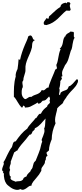

<svg xmlns="http://www.w3.org/2000/svg" viewBox="-140 -1158 773 1800"><path d="M587.9 -383.8Q580.1 -364.3 570.8 -351.6Q561.5 -338.9 549.8 -326.7Q538.1 -314.5 523.4 -299.3Q508.8 -284.2 491.2 -259.8L489.3 -258.8Q480.5 -241.2 466.8 -224.6Q457 -211.9 455.1 -206.5Q453.1 -201.2 451.7 -196.8Q450.2 -192.4 445.8 -187.5Q441.4 -182.6 426.8 -171.9Q418.9 -165 411.1 -158.2Q403.3 -151.4 396.5 -142.6Q396.5 -139.6 395.5 -133.8Q394.5 -127.9 393.1 -120.6Q391.6 -113.3 389.6 -106.4Q387.7 -99.6 386.7 -95.7Q381.8 -77.1 378.4 -57.6Q375 -38.1 377 -18.6Q377.9 -16.6 378.9 -10.3Q379.9 -3.9 380.9 -2L379.9 0Q363.3 34.2 354 72.8Q344.7 111.3 344.7 150.4H343.8Q334 172.9 326.7 199.2Q319.3 225.6 319.3 251Q316.4 253.9 314 256.8Q311.5 259.8 306.6 262.7Q302.7 265.6 297.9 270.5Q293 275.4 297.9 282.2Q302.7 293.9 305.7 303.7Q294.9 307.6 292.5 313.5Q290 319.3 290 325.7Q290 332 289.1 338.4Q288.1 344.7 282.2 349.6V351.6Q282.2 367.2 276.9 377.4Q271.5 387.7 264.6 396Q257.8 404.3 252.4 413.1Q247.1 421.9 247.1 435.5V439.5L248 441.4L247.1 443.4Q228.5 479.5 199.2 511.7Q186.5 525.4 171.4 544.9Q156.2 564.5 154.3 584Q153.3 584 152.3 583.5Q151.4 583 149.4 583Q138.7 583 127.9 591.3Q117.2 599.6 105.5 607.9Q93.8 616.2 80.6 620.1Q67.4 624 52.7 615.2L51.8 614.3L49.8 615.2Q35.2 623 19.5 622.1Q3.9 621.1 -11.2 615.2Q-26.4 609.4 -40 599.6Q-53.7 589.8 -65.4 580.1Q-83 565.4 -91.8 543.5Q-100.6 521.5 -102.5 499Q-104.5 491.2 -103.5 482.9Q-102.5 474.6 -103.5 466.8L-113.3 463.9L-107.4 452.1H-108.4Q-109.4 452.1 -110.4 451.2Q-121.1 442.4 -120.1 430.7Q-119.1 418.9 -114.3 407.2Q-109.4 395.5 -105.5 383.8Q-101.6 372.1 -107.4 362.3Q-105.5 360.4 -105.5 359.4Q-95.7 345.7 -88.9 331.1Q-82 316.4 -75.2 301.8Q-72.3 295.9 -66.9 285.2Q-61.5 274.4 -55.2 262.7Q-48.8 251 -43 241.2Q-37.1 231.4 -33.2 227.5Q-28.3 222.7 -26.9 216.8Q-25.4 210.9 -23.4 205.1Q-20.5 191.4 -15.1 180.2Q-9.8 168.9 5.9 167H7.8L8.8 165Q30.3 132.8 57.1 101.6Q84 70.3 115.2 47.9H116.2V46.9Q122.1 34.2 133.3 20.5Q144.5 6.8 156.2 -6.3Q168 -19.5 177.7 -30.3Q187.5 -41 190.4 -48.8Q197.3 -46.9 202.1 -54.2Q207 -61.5 212.4 -70.3Q217.8 -79.1 224.6 -85.9Q231.4 -92.8 243.2 -91.8Q254.9 -115.2 267.6 -128.9Q280.3 -142.6 299.8 -157.2Q301.8 -159.2 301.8 -159.2Q303.7 -169.9 309.6 -175.8Q315.4 -181.6 320.8 -186Q326.2 -190.4 328.1 -196.3Q330.1 -202.1 324.2 -213.9Q335 -233.4 320.3 -253.9Q306.6 -241.2 294.9 -227.5Q283.2 -213.9 260.7 -213.9Q253.9 -209 250.5 -204.1Q247.1 -199.2 243.2 -195.3Q239.3 -191.4 233.4 -189Q227.5 -186.5 215.8 -186.5V-194.3L211.9 -196.3Q205.1 -192.4 193.4 -184.6Q168 -169.9 146.5 -159.7Q125 -149.4 93.8 -149.4Q93.8 -165 77.1 -168Q75.2 -161.1 73.2 -156.7Q71.3 -152.3 66.4 -147.5Q53.7 -159.2 43.9 -172.4Q34.2 -185.5 25.4 -201.2Q23.4 -204.1 19 -211.9Q14.6 -219.7 9.3 -227.5Q3.9 -235.4 -1 -241.7Q-5.9 -248 -9.8 -249Q-9.8 -276.4 -9.8 -299.8Q-9.8 -323.2 -8.3 -346.2Q-6.8 -369.1 -3.4 -392.1Q0 -415 7.8 -442.4Q8.8 -443.4 6.8 -446.3Q5.9 -452.1 7.3 -460.9Q8.8 -469.7 11.2 -479Q13.7 -488.3 17.6 -496.6Q21.5 -504.9 24.4 -510.7Q27.3 -533.2 30.3 -556.6Q33.2 -580.1 34.2 -602.5Q38.1 -601.6 41.5 -600.1Q44.9 -598.6 47.9 -596.7Q55.7 -633.8 67.4 -668.9Q79.1 -704.1 93.8 -738.3Q101.6 -756.8 110.4 -775.9Q119.1 -794.9 124 -814.5V-815.4Q127 -819.3 135.3 -823.2Q143.6 -827.1 148.4 -825.2Q154.3 -823.2 158.2 -817.9Q162.1 -812.5 164.6 -806.2Q167 -799.8 169.4 -793.9Q171.9 -788.1 176.8 -786.1L187.5 -782.2Q185.5 -780.3 182.6 -779.3Q179.7 -778.3 177.7 -776.4Q165 -766.6 162.1 -746.6Q159.2 -726.6 159.2 -710.9L158.2 -710Q151.4 -681.6 140.6 -657.7Q129.9 -633.8 120.1 -610.4Q110.4 -586.9 103.5 -562Q96.7 -537.1 98.6 -505.9Q99.6 -493.2 96.7 -481.4Q93.8 -469.7 89.8 -457.5Q85.9 -445.3 82.5 -433.1Q79.1 -420.9 79.1 -408.2Q76.2 -399.4 72.3 -395.5Q68.4 -391.6 70.3 -375Q72.3 -365.2 73.7 -352.1Q75.2 -338.9 68.4 -330.1V-329.1H67.4Q61.5 -306.6 63.5 -281.2Q65.4 -255.9 82 -238.3Q91.8 -227.5 98.6 -229Q105.5 -230.5 113.3 -235.8Q121.1 -241.2 130.4 -246.6Q139.6 -252 153.3 -250H155.3L156.2 -251Q169.9 -261.7 183.1 -266.1Q196.3 -270.5 208.5 -275.4Q220.7 -280.3 231.9 -288.6Q243.2 -296.9 252 -314.5Q263.7 -308.6 271 -311.5Q278.3 -314.5 284.2 -320.3Q290 -326.2 297.4 -332Q304.7 -337.9 316.4 -337.9Q315.4 -346.7 323.7 -369.6Q332 -392.6 342.8 -418.9Q353.5 -445.3 364.3 -469.7Q375 -494.1 378.9 -506.8L381.8 -507.8Q394.5 -510.7 393.6 -523.4L388.7 -543Q387.7 -548.8 388.7 -551.8Q389.6 -554.7 392.6 -559.6Q398.4 -573.2 401.4 -589.8Q404.3 -606.4 407.2 -620.1Q410.2 -638.7 414.6 -657.2Q418.9 -675.8 426.8 -692.4L428.7 -696.3L419.9 -700.2Q434.6 -714.8 440.4 -728.5Q446.3 -742.2 448.7 -755.9Q451.2 -769.5 453.6 -783.2Q456.1 -796.9 464.8 -810.5Q467.8 -814.5 467.8 -816.4L471.7 -814.5Q474.6 -826.2 480 -832.5Q485.4 -838.9 492.2 -843.3Q499 -847.7 506.3 -851.1Q513.7 -854.5 520.5 -862.3Q528.3 -860.4 535.6 -860.4Q543 -860.4 549.8 -858.4Q552.7 -852.5 552.7 -845.7Q552.7 -838.9 552.2 -831.5Q551.8 -824.2 552.2 -817.9Q552.7 -811.5 555.7 -807.6Q559.6 -805.7 560.5 -804.7Q551.8 -795.9 546.9 -775.4Q542 -754.9 540 -742.2Q538.1 -730.5 536.6 -718.8Q535.2 -707 531.2 -696.3Q529.3 -691.4 526.9 -688.5Q524.4 -685.5 523.4 -680.7Q512.7 -646.5 502.9 -610.4Q493.2 -574.2 468.8 -545.9V-544.9Q458 -522.5 448.2 -501Q438.5 -479.5 443.4 -454.1Q444.3 -451.2 444.8 -448.7Q445.3 -446.3 445.3 -443.4L437.5 -442.4V-440.4L435.5 -436.5V-434.6L434.6 -432.6Q441.4 -427.7 440.4 -422.4Q439.5 -417 436 -412.1Q432.6 -407.2 428.7 -402.3Q424.8 -397.5 424.8 -393.6V-391.6L425.8 -390.6Q424.8 -377 422.9 -360.8Q420.9 -344.7 416 -331.1L415 -330.1Q418.9 -321.3 418.9 -313.5Q418.9 -305.7 417.5 -298.3Q416 -291 414.6 -283.2Q413.1 -275.4 413.1 -266.6L424.8 -272.5Q424.8 -287.1 434.1 -293.9Q443.4 -300.8 455.6 -305.2Q467.8 -309.6 479 -314Q490.2 -318.4 494.1 -326.2H495.1Q498 -332 500.5 -338.4Q502.9 -344.7 505.9 -349.6Q513.7 -349.6 523.4 -356.9Q533.2 -364.3 543 -374.5Q552.7 -384.8 561.5 -395.5Q570.3 -406.2 577.1 -413.1L578.1 -414.1Q585 -415 587.9 -412.1Q590.8 -409.2 591.3 -404.3Q591.8 -399.4 590.8 -394Q589.8 -388.7 588.9 -384.8ZM287.1 -46.9Q273.4 -33.2 263.7 -21Q253.9 -8.8 243.2 2.4Q232.4 13.7 219.7 24.4Q207 35.2 188.5 43.9L186.5 44.9Q186.5 54.7 182.6 59.1Q178.7 63.5 173.8 67.4Q168.9 71.3 165 75.2Q161.1 79.1 161.1 86.9Q159.2 88.9 157.2 92.8Q155.3 96.7 152.3 99.6Q149.4 102.5 146 104Q142.6 105.5 138.7 103.5Q130.9 111.3 121.1 124.5Q111.3 137.7 103.5 147.5Q81.1 172.9 58.6 199.7Q36.1 226.6 19.5 256.8L12.7 254.9Q7.8 259.8 5.9 262.7Q3.9 265.6 -4.9 269.5H-6.8L-40 359.4L-39.1 361.3Q-38.1 372.1 -41 380.4Q-43.9 388.7 -46.9 397Q-49.8 405.3 -50.3 414.1Q-50.8 422.9 -44.9 434.6L-45.9 436.5Q-50.8 447.3 -51.8 457Q-52.7 466.8 -51.3 474.1Q-49.8 481.4 -48.3 486.8Q-46.9 492.2 -46.9 493.2Q-43 494.1 -37.1 498Q-38.1 503.9 -42 508.8Q-42 519.5 -36.1 524.9Q-30.3 530.3 -22.5 533.7Q-14.6 537.1 -6.8 539.6Q1 542 3.9 545.9L4.9 544.9Q22.5 541 41.5 540.5Q60.5 540 74.2 526.4H75.2V525.4Q80.1 508.8 89.4 504.9Q98.6 501 110.4 494.1Q109.4 486.3 117.7 476.6Q126 466.8 130.9 461.9Q138.7 455.1 142.6 451.2Q146.5 447.3 149.4 436.5L150.4 434.6L151.4 433.6Q160.2 424.8 164.1 415Q168 405.3 169.9 392.6Q172.9 378.9 176.3 370.1Q179.7 361.3 192.4 350.6Q194.3 348.6 194.3 348.6Q208 312.5 223.1 276.4Q238.3 240.2 245.1 203.1Q247.1 198.2 247.6 193.8Q248 189.5 250 184.6Q252 179.7 253.9 174.8Q255.9 169.9 254.9 165Q254.9 161.1 250 158.2Q250 151.4 254.9 139.6Q259.8 127.9 265.1 114.3Q270.5 100.6 274.4 86.4Q278.3 72.3 276.4 60.5Q276.4 58.6 275.9 54.2Q275.4 49.8 273.4 48.8L274.4 46.9Q280.3 34.2 282.2 20Q284.2 5.9 284.2 -7.8Q284.2 -18.6 285.2 -27.8Q286.1 -37.1 287.1 -46.9ZM522.5 -1068.4Q519.5 -1057.6 510.7 -1057.1Q502 -1056.6 488.3 -1058.6H481.4Q459 -1041 439.9 -1020.5Q420.9 -1000 400.4 -981.4Q379.9 -962.9 355 -947.3Q330.1 -931.6 294.9 -922.9L273.4 -926.8Q268.6 -938.5 270 -945.8Q271.5 -953.1 275.9 -959.5Q280.3 -965.8 285.6 -972.7Q291 -979.5 295.9 -988.3Q298.8 -986.3 304.7 -984.4Q310.5 -982.4 312.5 -981.4Q318.4 -986.3 317.9 -995.6Q317.4 -1004.9 327.1 -1010.7Q333 -1014.6 337.4 -1019Q341.8 -1023.4 346.7 -1028.3Q365.2 -1045.9 384.3 -1062.5Q403.3 -1079.1 425.8 -1092.8Q428.7 -1109.4 438.5 -1118.2Q448.2 -1127 469.7 -1131.8Q471.7 -1131.8 472.7 -1132.3Q473.6 -1132.8 474.6 -1132.8L485.4 -1126Q487.3 -1136.7 493.2 -1137.7Q499 -1138.7 511.7 -1136.7L521.5 -1121.1Q515.6 -1118.2 514.6 -1111.3Q513.7 -1104.5 515.1 -1096.7Q516.6 -1088.9 519 -1081.1Q521.5 -1073.2 522.5 -1068.4Z"/></svg>

Font: Homemade Apple
Style: Regular
Weight: 400
Designer: Font Diner, Inc
Foundry: Font Diner, Inc
Version: Version 1.000